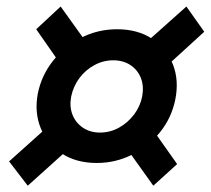

<svg xmlns="http://www.w3.org/2000/svg" viewBox="-20 -636 656 598"><path d="M281.2 -128.4Q217.3 -128.4 171.9 -158.2Q126.5 -188 106.7 -237.1Q86.9 -286.1 97.7 -344.2Q108.9 -400.4 144.5 -445.8Q180.2 -491.2 232.2 -518.1Q284.2 -544.9 344.7 -544.9Q408.7 -544.9 453.6 -515.4Q498.5 -485.8 518.3 -436Q538.1 -386.2 525.9 -325.7Q514.2 -268.6 478.3 -224.1Q442.4 -179.7 391.1 -154.1Q339.8 -128.4 281.2 -128.4ZM66.4 -57.6 8.3 -133.3 121.6 -234.9 188 -167ZM457.5 -57.6 379.4 -167 459.5 -227.1 531.7 -125ZM291.5 -223.1Q323.2 -223.1 350.8 -238.5Q378.4 -253.9 397.7 -279.5Q417 -305.2 422.9 -335.9Q428.7 -367.7 418.7 -393.1Q408.7 -418.5 386.2 -433.3Q363.8 -448.2 332.5 -448.2Q301.8 -448.2 274.2 -433.3Q246.6 -418.5 227.5 -393.1Q208.5 -367.7 201.7 -335.4Q195.8 -303.7 205.8 -278.6Q215.8 -253.4 238.3 -238.3Q260.7 -223.1 291.5 -223.1ZM163.6 -443.4 92.8 -544.9 168.9 -615.7 246.6 -507.3ZM504.4 -435.1 439 -507.3 560.5 -615.7 616.2 -537.1Z"/></svg>

Font: Reddit Sans
Style: Bold Italic
Weight: 700
Italic angle: -11.25°
Designer: Stephen Hutchings
Version: Version 1.013